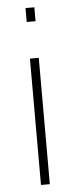

<svg xmlns="http://www.w3.org/2000/svg" viewBox="-52 -729 297 757"><g transform="rotate(-5 96.5 -350.0)"><path d="M79 0V-500H114V0ZM79 -645V-700H114V-645Z"/></g></svg>

Font: Titillium Web ExtraLight
Style: Regular
Weight: 275
Version: Version 1.002;PS 57.000;hotconv 1.0.70;makeotf.lib2.5.55311